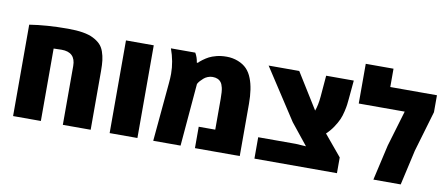

<svg xmlns="http://www.w3.org/2000/svg" viewBox="-67 -1023 3000 1290"><g transform="rotate(10 1433.0 -378.5)"><path d="M65.9 0V-623.5Q182.1 -642.1 328.1 -642.1Q444.8 -642.1 501 -613.3Q530.3 -598.6 549.1 -579.6Q567.9 -560.5 577.9 -531.7Q587.9 -502.9 591.6 -472.9Q595.2 -442.9 595.2 -401.4V0H405.3V-401.4Q405.3 -495.6 309.6 -495.6Q284.2 -495.6 255.4 -494.1V0Z M914.1 0H724.6V-632.3H914.1Z M1197.3 -632.3Q1214.4 -603.5 1219.2 -567.9H1226.1Q1234.4 -577.6 1253.9 -592Q1273.4 -606.4 1292.2 -616.2Q1311 -626 1341.1 -634Q1371.1 -642.1 1411.4 -642.1Q1451.7 -642.1 1488.5 -627.7Q1525.4 -613.3 1548.8 -588.9Q1572.3 -564.5 1586.4 -527.3Q1612.3 -461.4 1612.3 -356V0H1306.6V-146H1419.4V-356Q1419.4 -407.2 1413.8 -430.7Q1408.2 -454.1 1399.9 -465.3Q1381.3 -491.7 1340.8 -491.7Q1323.7 -491.7 1307.6 -485.1Q1291.5 -478.5 1280.8 -468.8Q1257.3 -447.8 1249 -433.6L1245.1 -426.8L1208.5 0H1022L1058.6 -399.4Q1062 -434.6 1062 -464.4Q1062 -547.4 1031.2 -632.3Z M2275.4 0H1712.4V-146H1969.2L2039.1 -141.6L1923.3 -286.1L1697.8 -632.3H1906.7L2058.1 -388.7Q2072.8 -428.2 2078.1 -486.8L2090.3 -632.3H2278.8L2267.1 -504.9Q2264.6 -480.5 2262.9 -465.3Q2261.2 -450.2 2253.9 -418.2Q2246.6 -386.2 2235.8 -361.8Q2225.1 -337.4 2204.6 -306.4Q2184.1 -275.4 2156.7 -250L2275.4 -107.4Z M2527.8 -632.3H2846.2V-516.6L2763.2 -234.9L2763.7 -235.4L2710.4 0H2523.9L2579.1 -241.7L2651.9 -486.3H2338.4V-757.3H2527.8Z"/></g></svg>

Font: Open Sans Hebrew Extra Bold
Style: Regular
Weight: 800
Foundry: Ascender Corporation, Yanek Iontef
Version: Version 2.001;PS 002.001;hotconv 1.0.70;makeotf.lib2.5.58329